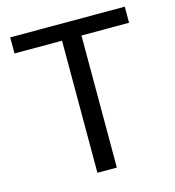

<svg xmlns="http://www.w3.org/2000/svg" viewBox="-106 -801 810 890"><g transform="rotate(-15 298.5 -355.5)"><path d="M573.7 -633.8V-710.9H23.9V-633.8H252V0H345.2V-633.8Z"/></g></svg>

Font: Dirooz FD
Style: FD
Weight: 400
Foundry: DejaVu fonts team - Redesigned by Saber Rastikerdar
Version: Version 0.2.1